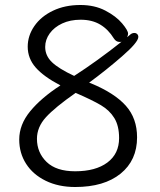

<svg xmlns="http://www.w3.org/2000/svg" viewBox="-20 -717 640 769"><path d="M529 -167Q529 -75 463 -21.5Q397 32 281 32Q214 32 163 7Q112 -18 84.5 -61Q57 -104 57 -158Q57 -218 101 -271.5Q145 -325 222 -375Q155 -410 123 -446.5Q91 -483 91 -530Q91 -574 117.5 -612.5Q144 -651 192 -674Q240 -697 302 -697Q359 -697 402 -674.5Q445 -652 469 -623.5Q493 -595 493 -582Q493 -576 489 -568L500 -577Q508 -585 518 -585Q525 -585 529.5 -580.5Q534 -576 534 -569Q534 -548 469 -491.5Q404 -435 337 -386L345 -383Q439 -344 484 -293.5Q529 -243 529 -167ZM281 -31Q363 -31 410 -66Q457 -101 457 -164Q457 -213 438 -244Q419 -275 384.5 -295.5Q350 -316 283 -345Q200 -287 164 -247.5Q128 -208 128 -161Q128 -106 166.5 -68.5Q205 -31 281 -31ZM277 -413Q370 -473 467 -550Q465 -549 459 -549Q445 -549 436 -563Q414 -599 381.5 -618.5Q349 -638 303 -638Q261 -638 229 -623Q197 -608 179 -583Q161 -558 161 -529Q161 -494 188 -468Q215 -442 277 -413Z"/></svg>

Font: Iansui 0.93
Style: Regular
Weight: 400
Designer: But Ko / Fontworks Inc.
Foundry: zi-hi.com / Fontworks Inc.
Version: Version 0.931